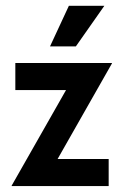

<svg xmlns="http://www.w3.org/2000/svg" viewBox="-20 -630 418 650"><path d="M19.4 0V-1.4L203.5 -325H31.9V-416.7H359V-415.3L175 -91.7H347.9V0ZM149.3 -472.9 213.2 -610.4H333.3L236.8 -472.9Z"/></svg>

Font: Afacad Flux SemiBold
Style: Regular
Weight: 600
Designer: Kristian Moeller
Foundry: Dicotype
Version: Version 1.100